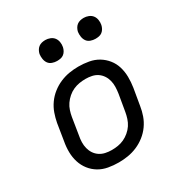

<svg xmlns="http://www.w3.org/2000/svg" viewBox="-172 -861 945 996"><g transform="rotate(-30 300.0 -362.5)"><path d="M254 8Q222 8 191.5 2.5Q161 -3 136 -18Q111 -33 93 -56Q75 -79 66 -107.5Q57 -136 56.5 -167Q56 -198 62 -230L78 -330Q83 -357 92.5 -384Q102 -411 119 -435Q136 -459 159.5 -477.5Q183 -496 210 -507.5Q237 -519 264.5 -523.5Q292 -528 319 -528Q351 -528 381.5 -522.5Q412 -517 437 -502Q462 -487 480.5 -464Q499 -441 507.5 -412.5Q516 -384 516.5 -353Q517 -322 512 -290L495 -190Q491 -163 481.5 -136Q472 -109 455 -85Q438 -61 414.5 -42.5Q391 -24 364 -12.5Q337 -1 309 3.5Q281 8 254 8ZM254 -66Q273 -66 291.5 -69Q310 -72 327.5 -80Q345 -88 361 -101.5Q377 -115 387.5 -131Q398 -147 404 -165.5Q410 -184 413 -202L430 -302Q433 -322 433.5 -341Q434 -360 429.5 -378Q425 -396 415 -411Q405 -426 390.5 -436Q376 -446 357.5 -450Q339 -454 320 -454Q301 -454 282.5 -451Q264 -448 246 -440Q228 -432 212.5 -418.5Q197 -405 186 -389Q175 -373 169 -354.5Q163 -336 160 -318L144 -218Q140 -198 139.5 -179Q139 -160 143.5 -142Q148 -124 158 -109Q168 -94 183 -84Q198 -74 216.5 -70Q235 -66 254 -66ZM469 -608Q455 -608 441 -613Q427 -618 419 -629Q411 -640 408.5 -655Q406 -670 408 -685Q410 -695 415.5 -705Q421 -715 429.5 -721.5Q438 -728 448.5 -730.5Q459 -733 470 -733Q484 -733 498 -727.5Q512 -722 520.5 -711Q529 -700 531.5 -685Q534 -670 531 -655Q529 -645 523.5 -635Q518 -625 509.5 -618.5Q501 -612 490.5 -610Q480 -608 469 -608ZM239 -608Q225 -608 211 -613Q197 -618 189 -629Q181 -640 178.5 -655Q176 -670 178 -685Q180 -695 185.5 -705Q191 -715 199.5 -721.5Q208 -728 218.5 -730.5Q229 -733 240 -733Q254 -733 268 -727.5Q282 -722 290.5 -711Q299 -700 301.5 -685Q304 -670 301 -655Q299 -645 293.5 -635Q288 -625 279.5 -618.5Q271 -612 260.5 -610Q250 -608 239 -608Z"/></g></svg>

Font: Iosevka Extended Oblique
Style: Regular
Weight: 400
Width: 7
Italic angle: -9°
Monospace: yes
Designer: Belleve Invis
Foundry: Belleve Invis
Version: Version 32.0.1; ttfautohint (v1.8.4)